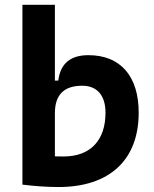

<svg xmlns="http://www.w3.org/2000/svg" viewBox="-20 -752 626 782"><path d="M218.3 9.8C426.3 9.8 544.9 -100.6 544.9 -293C544.9 -442.4 470.2 -527.3 340.3 -527.3C266.6 -527.3 226.1 -493.2 217.3 -423.8H203.6V-732.4H71.3V0C121.1 5.9 168.5 9.8 218.3 9.8ZM203.6 -291C203.6 -366.2 240.7 -402.8 314.9 -402.8C375.5 -402.8 409.7 -363.3 409.7 -293C409.7 -179.7 347.7 -114.7 238.8 -114.7C227.1 -114.7 215.3 -114.7 203.6 -115.2Z"/></svg>

Font: Cascadia Code
Style: Bold
Weight: 700
Monospace: yes
Designer: Aaron Bell
Foundry: Saja Typeworks
Version: Version 2404.023